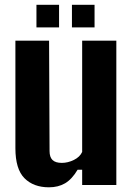

<svg xmlns="http://www.w3.org/2000/svg" viewBox="-20 -769 551 798"><path d="M183.5 9.5Q119.5 9.5 81.8 -28.2Q44 -66 44 -153V-600H184L186 -141Q186 -116 198.2 -104Q210.5 -92 237 -92Q262 -92 287 -104.2Q312 -116.5 321.5 -137.5V-600H463.5V0H321.5V-63.5H302.5Q279 -24 250.5 -7.2Q222 9.5 183.5 9.5ZM279 -655V-749H373V-655ZM131.5 -655V-749H225.5V-655Z"/></svg>

Font: Big Shoulders Thin ExtraBold
Style: Regular
Weight: 800
Version: Version 2.002